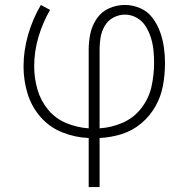

<svg xmlns="http://www.w3.org/2000/svg" viewBox="-20 -550 760 775"><path d="M338 205H382V7Q427 5 470.5 -8.5Q514 -22 549.5 -51.5Q585 -81 607.5 -121Q630 -161 638 -205.5Q646 -250 646 -296Q646 -328 641.5 -359.5Q637 -391 626 -421.5Q615 -452 595.5 -478Q576 -504 546 -517Q516 -530 484 -530Q451 -530 420.5 -516.5Q390 -503 371 -475.5Q352 -448 345 -415.5Q338 -383 338 -350V-32Q292 -35 248 -53Q204 -71 174 -107.5Q144 -144 131 -189.5Q118 -235 118 -282Q118 -342 135 -400Q152 -458 182 -510L145 -530Q112 -474 93.5 -410Q75 -346 75 -281Q75 -226 91 -173Q107 -120 143.5 -78Q180 -36 232 -15.5Q284 5 338 7ZM382 -32V-350Q382 -375 386 -399Q390 -423 402.5 -445Q415 -467 437.5 -479Q460 -491 484 -491Q510 -491 532.5 -478Q555 -465 568.5 -443Q582 -421 589.5 -396.5Q597 -372 599.5 -347Q602 -322 602 -296Q602 -248 591.5 -200.5Q581 -153 550.5 -113.5Q520 -74 475 -54.5Q430 -35 382 -32Z"/></svg>

Font: Iosevka Sparkle Extralight
Style: Regular
Weight: 200
Designer: Belleve Invis
Foundry: Belleve Invis
Version: Version 4.5.0; ttfautohint (v1.8.3)